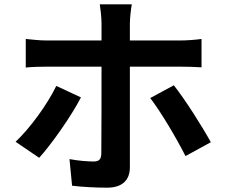

<svg xmlns="http://www.w3.org/2000/svg" viewBox="-20 -821 1040 887"><path d="M240 -424C199 -339 119 -229 52 -166L161 -92C215 -151 308 -282 354 -371ZM813 -513C841 -513 880 -512 911 -510V-641C884 -637 841 -634 812 -634H580V-713C580 -739 586 -787 589 -801H441C444 -784 449 -740 449 -714V-634H195C164 -634 129 -638 99 -641V-509C127 -512 165 -513 195 -513H449V-512C449 -465 449 -148 448 -111C447 -85 438 -75 412 -75C387 -75 343 -78 301 -86L313 37C363 43 422 46 475 46C546 46 580 10 580 -48V-513ZM674 -368C722 -306 794 -185 837 -100L954 -164C914 -237 834 -363 783 -427Z"/></svg>

Font: Noto Sans CJK KR Bold
Style: Regular
Weight: 700
Designer: Ryoko NISHIZUKA (kana & ideographs); Paul D. Hunt (Latin, Greek & Cyrillic); Wenlong ZHANG (bopomofo); Sandoll Communica
Foundry: Adobe Systems Incorporated
Version: Version 1.004;PS 1.004;hotconv 1.0.82;makeotf.lib2.5.63406